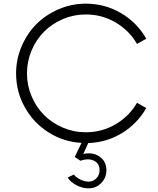

<svg xmlns="http://www.w3.org/2000/svg" viewBox="-20 -780 875 1060"><path d="M453.6 -49.8Q543 -49.8 618.2 -94Q693.4 -138.2 736.3 -212.4L787.6 -183.6Q738.8 -98.1 654.3 -45.9Q569.8 6.3 467.3 9.8L439.9 69.8Q493.2 58.6 530.3 85Q567.4 111.3 567.4 160.2Q567.4 201.7 538.8 230.7Q510.3 259.8 468.8 259.8Q435.5 259.8 402.1 242.4Q368.7 225.1 353.5 200.2L387.7 183.6Q399.9 199.7 423.6 211.2Q447.3 222.7 468.8 222.7Q494.1 222.7 512 204.6Q529.8 186.5 529.8 160.2Q529.8 122.6 499.3 107.4Q468.8 92.3 423.8 107.4L392.6 86.4L430.2 8.8Q331.1 3.4 248 -49.1Q165 -101.6 116.9 -188Q68.8 -274.4 68.8 -375Q68.8 -453.1 99.4 -524.4Q129.9 -595.7 181.4 -647.2Q232.9 -698.7 304.2 -729.2Q375.5 -759.8 453.6 -759.8Q559.6 -759.8 648.2 -707.5Q736.8 -655.3 787.6 -566.4L736.3 -537.6Q693.4 -611.8 618.2 -656Q543 -700.2 453.6 -700.2Q387.2 -700.2 327.1 -674.6Q267.1 -648.9 223.6 -605.5Q180.2 -562 154.5 -501.7Q128.9 -441.4 128.9 -375Q128.9 -308.6 154.5 -248.3Q180.2 -188 223.6 -144.5Q267.1 -101.1 327.1 -75.4Q387.2 -49.8 453.6 -49.8Z"/></svg>

Font: Now Alt Light
Style: Regular
Weight: 300
Designer: Alfredo Marco Pradil
Foundry: Alfredo Marco Pradil
Version: Version 1.002;PS 001.002;hotconv 1.0.88;makeotf.lib2.5.64775